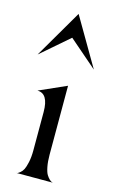

<svg xmlns="http://www.w3.org/2000/svg" viewBox="-104 -689 433 732"><g transform="rotate(15 112.0 -323.5)"><path d="M1 -457 112 -647 223 -457 112 -553ZM80 -251Q80 -324 36 -324L144 -372V-100Q144 -73 148 -52.5Q152 -32 158 -22.5Q164 -13 170 -7.5Q176 -2 180 -1L184 0H40Q42 0 44.5 -1Q47 -2 54 -7.5Q61 -13 66 -22.5Q71 -32 75.5 -52.5Q80 -73 80 -100Z"/></g></svg>

Font: Bellefair
Style: Regular
Weight: 400
Designer: Nick Shinn, Liron Lavi Turkenic
Foundry: Shinntype
Version: Version 1.003;PS 001.003;hotconv 1.0.88;makeotf.lib2.5.64775